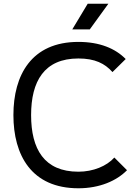

<svg xmlns="http://www.w3.org/2000/svg" viewBox="-20 -997 746 1031"><path d="M401 14C515 14 606 -26 662 -83L594 -151C553 -105 480 -75 401 -75C217 -75 147 -197 147 -379C147 -560 217 -683 401 -683C490 -683 543 -656 584 -610L655 -680C599 -737 515 -772 401 -772C149 -772 52 -594 52 -379C52 -164 149 14 401 14ZM368 -839H462L562 -977H451Z"/></svg>

Font: Hibana 45 SubMedium
Style: Regular
Weight: 500
Width: 6
Designer: pygmalion
Foundry: ybstudio
Version: Version 2021.007;FEAKit 1.0